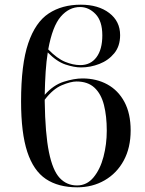

<svg xmlns="http://www.w3.org/2000/svg" viewBox="-20 -790 619 820"><path d="M310 10Q229 10 176 -25.5Q123 -61 96.5 -141.5Q70 -222 70 -357Q70 -515 100.5 -605Q131 -695 188 -732.5Q245 -770 325 -770Q400 -770 446.5 -734.5Q493 -699 493 -640Q493 -593 468 -562.5Q443 -532 404.5 -517Q366 -502 326 -502Q297 -502 259.5 -514.5Q222 -527 184 -566Q178 -529 175 -484Q172 -439 171 -385Q208 -427 252.5 -441Q297 -455 332 -455Q392 -455 438.5 -429.5Q485 -404 511.5 -354.5Q538 -305 538 -233Q538 -159 508.5 -104.5Q479 -50 427 -20Q375 10 310 10ZM322 -760Q275 -760 239.5 -719Q204 -678 186 -579Q224 -540 258 -526Q292 -512 323 -512Q367 -512 392 -545.5Q417 -579 417 -639Q417 -700 388 -730Q359 -760 322 -760ZM171 -357Q173 -219 189 -140.5Q205 -62 235 -30Q265 2 309 2Q351 2 379.5 -32.5Q408 -67 422 -120.5Q436 -174 436 -232Q436 -294 424 -341.5Q412 -389 383.5 -415.5Q355 -442 307 -442Q282 -442 244 -426Q206 -410 171 -364Z"/></svg>

Font: Noto Serif Display SemiCondensed Medium
Style: Regular
Weight: 500
Width: 4
Designer: Monotype Design Team
Foundry: Monotype Imaging Inc.
Version: Version 2.009